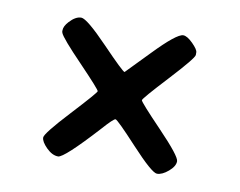

<svg xmlns="http://www.w3.org/2000/svg" viewBox="-51 -543 619 495"><g transform="rotate(10 258.5 -296.0)"><path d="M144.5 -359.4Q88.9 -417 84 -429.7Q82.5 -433.1 83 -436.5Q83 -447.3 94.7 -460Q110.4 -477.1 125.2 -477.1Q140.1 -477.1 197.3 -417.7Q254.4 -358.4 259.3 -358.4Q259.8 -358.4 317.4 -418.2Q375 -478 392.1 -478Q402.3 -478 417.5 -462.9Q432.6 -447.8 432.6 -440.4V-433.6Q432.6 -425.3 374.3 -362.3Q315.9 -299.3 315.9 -294.7Q315.9 -290 374.3 -229.2Q432.6 -168.5 432.6 -155.3Q432.6 -142.1 416.5 -128.4Q400.4 -114.7 387 -114.7Q373.5 -114.7 318.1 -174.6Q262.7 -234.4 257.6 -234.4Q252.4 -234.4 225.1 -203.6Q143.6 -114.3 128.2 -114.3Q112.8 -114.3 97.4 -129.6Q82 -145 82 -155.8Q82 -166.5 140.9 -230Q199.7 -293.5 199.7 -297.6Q199.7 -301.8 144.5 -359.4Z"/></g></svg>

Font: Averia Sans Libre
Style: Regular
Weight: 400
Version: Version 1.002